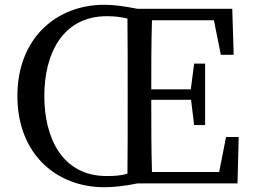

<svg xmlns="http://www.w3.org/2000/svg" viewBox="-20 -770 1063 806"><path d="M516 -339C516 -238 516 -139 515 -41C488 -33 462 -31 428 -31C241 -31 166 -191 166 -367C166 -542 241 -702 429 -702C461 -702 487 -699 515 -692C516 -593 516 -493 516 -393ZM929 -195 900 -48H618C615 -145 615 -243 615 -351H782L795 -245H841V-503H795L781 -395H615C615 -494 615 -590 618 -685H878L907 -540H961L955 -733H557C503 -744 456 -750 418 -750C217 -750 53 -610 53 -367C53 -124 216 16 418 16C456 16 503 11 557 0H977L982 -195Z"/></svg>

Font: Noto Serif CJK JP Medium
Style: Regular
Weight: 500
Designer: Ryoko NISHIZUKA 西塚涼子 (kana & ideographs); Frank Grießhammer (Latin, Greek & Cyrillic); Wenlong ZHANG 张文龙 (bopomofo); San
Foundry: Adobe Systems Incorporated
Version: Version 1.000;PS 1;hotconv 16.6.53;makeotf.lib2.5.65590